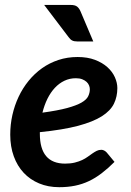

<svg xmlns="http://www.w3.org/2000/svg" viewBox="-20 -751 531 778"><path d="M287.5 -434Q262.5 -434 241 -423.8Q219.5 -413.5 202.2 -395Q185 -376.5 172.2 -350.8Q159.5 -325 152 -294.5Q214 -303 251.8 -313.2Q289.5 -323.5 310 -335.2Q330.5 -347 337.2 -360.8Q344 -374.5 344 -389.5Q344 -397 340.8 -405Q337.5 -413 330.8 -419.2Q324 -425.5 313.2 -429.8Q302.5 -434 287.5 -434ZM141.5 -209Q141.5 -88 244 -88Q266 -88 283 -92.2Q300 -96.5 312.8 -102.5Q325.5 -108.5 335.8 -116Q346 -123.5 354.8 -129.5Q363.5 -135.5 372 -139.8Q380.5 -144 390.5 -144Q396.5 -144 402.2 -141Q408 -138 412.5 -133L444 -95Q417.5 -68.5 392 -49Q366.5 -29.5 340 -17Q313.5 -4.5 284 1.5Q254.5 7.5 220 7.5Q175 7.5 138.5 -7.8Q102 -23 76 -50.8Q50 -78.5 35.8 -117.8Q21.5 -157 21.5 -205.5Q21.5 -246 30.2 -285Q39 -324 55.5 -359Q72 -394 96 -423.5Q120 -453 150.2 -474.5Q180.5 -496 216.8 -508Q253 -520 294.5 -520Q334.5 -520 364.8 -508.5Q395 -497 415.2 -478.8Q435.5 -460.5 445.5 -438Q455.5 -415.5 455.5 -394Q455.5 -359.5 441.8 -331Q428 -302.5 392.8 -280Q357.5 -257.5 296.5 -241.2Q235.5 -225 141.5 -215.5ZM266 -731Q284 -731 292.5 -724.2Q301 -717.5 306.5 -704.5L358 -583H293.5Q280.5 -583 272.8 -586.8Q265 -590.5 258 -600.5L159 -731Z"/></svg>

Font: Lato 2
Style: Bold Italic
Weight: 700
Italic angle: -7°
Designer: Lukasz Dziedzic with Adam Twardoch and Botio Nikoltchev
Foundry: tyPoland Lukasz Dziedzic
Version: Version 2.015; 2015-08-06; http://www.latofonts.com/